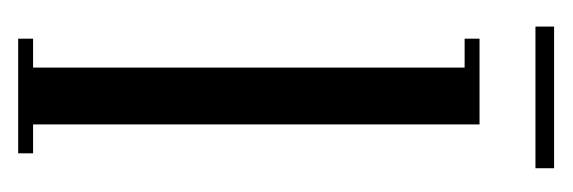

<svg xmlns="http://www.w3.org/2000/svg" viewBox="-224 -390 615 206"><g transform="rotate(90 83.0 -287.5)"><path d="M161 -575H9V-555H161ZM22 0H145V-16H114V-495H22V-479H53V-16H22Z"/></g></svg>

Font: Emberly
Style: Regular
Weight: 400
Designer: Rajesh Rajput
Foundry: Rajesh Rajput
Version: Version 1.000